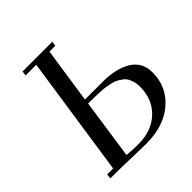

<svg xmlns="http://www.w3.org/2000/svg" viewBox="-191 -838 979 979"><g transform="rotate(-45 299.0 -348.5)"><path d="M53.2 0 56.2 -25.9H99.1L195.8 -676.8H119.1L122.1 -702.1H336.9L333 -676.8H291L246.1 -376H374Q470.7 -376 529.3 -339.6Q587.9 -303.2 587.9 -230Q587.9 -127.9 511.7 -61.5Q435.5 4.9 306.2 4.9Q275.4 4.9 203.1 2.4Q130.9 0 95.2 0ZM195.8 -25.9Q244.6 -22 276.9 -22Q374 -22 432.6 -77.9Q491.2 -133.8 491.2 -224.1Q491.2 -244.6 486.3 -261.5Q481.4 -278.3 474.4 -290.8Q467.3 -303.2 453.6 -312.7Q439.9 -322.3 428.5 -328.6Q417 -335 396.5 -339.1Q376 -343.3 362.3 -345.5Q348.6 -347.7 323.5 -348.6Q298.3 -349.6 284.4 -349.9Q270.5 -350.1 243.2 -350.1Z"/></g></svg>

Font: Dehuti
Style: Bold-Italic
Weight: 700
Version: Version 1.2